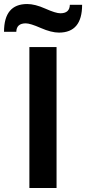

<svg xmlns="http://www.w3.org/2000/svg" viewBox="-61 -934 428 954"><path d="M232 -772Q194 -772 141.5 -795Q89 -818 67 -818Q21 -818 20 -776H-41Q-41 -914 74 -914Q113 -914 164.5 -891Q216 -868 239 -868Q285 -868 286 -910H347Q347 -772 232 -772ZM85 0V-700H220V0Z"/></svg>

Font: ReCut ExtraBold
Style: Regular
Weight: 800
Designer: Giant Group (for alternate capitals set)
Version: Version 2.002;FEAKit 1.0